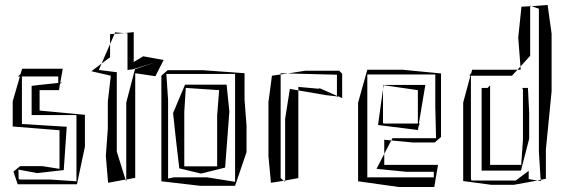

<svg xmlns="http://www.w3.org/2000/svg" viewBox="-20 -731 2274 771"><path d="M34 -42 51 9H289L321 -142V-270L139 -287V-369H217L221 -395L230 -400L222 -399L232 -455H69L62 -433L52 -424H60L31 -324V-223L219 -208V-53L149 -64H61ZM54 -49V-50L129 -36L236 -48L248 -222L68 -233V-424H214V-398L139 -390V-391L138 -390L107 -386V-269H287V-3L182 -10H60L55 -12Z M490 -598 492 -596V-450L515 -453L604 -481L522 -453L487 -319V-10L523 -17V-437L604 -425L637 -490L555 -505L517 -482V-602L479 -598ZM449 -441 377 -450 388 -476 347 -445 425 -427 413 -323V-214L405 -105L414 3L484 -10L449 -122ZM388 -476 422 -554V-501ZM422 -594V-554L440 -595ZM442 -601 479 -598 440 -595ZM484 -10H487V-1Z M628 -427V-3L783 15H924L970 -120V-226L962 -331V-437L796 -449H653ZM648 -434H924V-1L811 -19H679L655 -14V-329ZM700 -55 787 -34 884 -58 901 -283 890 -391H723L675 -277L687 -166ZM720 -281 726 -378 860 -369 852 -268V-63H720Z M1107 -432 1072 -427 1058 -321V-104L1068 3L1119 -5L1107 -16ZM1125 -254V-6L1178 -16V-368L1144 -374ZM1342 -447H1206L1136 -436L1333 -431V-346L1339 -344H1333V-340L1339 -344L1354 -337V-435ZM1178 -368V-382L1267 -374L1261 -376V-378L1333 -346V-344L1288 -349ZM1107 -437H1102L1136 -436L1107 -432ZM1119 -5 1125 -6V-1ZM1261 -375V-376H1260Z M1751 -181V-436L1596 -451H1455L1418 -319V-3L1582 20H1724L1729 -10L1730 -11H1729L1739 -69H1523V-113L1492 -53L1613 -41H1722V-19H1456L1455 -15V-432H1728V-301L1731 -176H1556L1551 -167L1636 -159H1726ZM1518 -236V-372L1498 -229L1658 -209L1661 -224L1666 -235H1662L1688 -390H1520V-389L1658 -369V-235H1522ZM1523 -170 1551 -167 1523 -113ZM1518 -389H1520L1518 -372Z M2100 -378H1948V-388L1938 -378H1919L1914 -377V-46H2072L2105 -174V-276ZM2080 -371V-170L2073 -69H1948V-378H2077ZM2172 -13V-130L2195 -364V-596L2179 -711L2115 -706L2144 -696V-121L2151 -9ZM2103 -45 2051 -6H1873L1871 -14V-427H2036L2058 -451H1876L1871 -433V-437L1865 -427H1869L1840 -319V-4L1952 11H2044L2138 -6L2103 -12ZM2109 -507V-706L2074 -704L2061 -580L2070 -464ZM2071 -451H2058L2070 -464ZM2152 -6V-4L2138 -6L2151 -9ZM2109 -709H2108L2115 -706H2109Z"/></svg>

Font: Quebrada
Style: Regular
Weight: 400
Designer: deFharo
Foundry: deFharo
Version: Version 1.034 2012